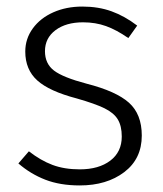

<svg xmlns="http://www.w3.org/2000/svg" viewBox="-20 -554 498 585"><path d="M398 -476 371 -438Q335 -463 303 -474.5Q271 -486 233 -486Q181 -486 149 -462Q117 -438 117 -398Q117 -360 144.5 -339Q172 -318 244 -299Q334 -276 373 -241Q412 -206 412 -141Q412 -70 358.5 -29.5Q305 11 223 11Q163 11 118 -6.5Q73 -24 36 -56L68 -93Q104 -65 140 -51.5Q176 -38 223 -38Q281 -38 316 -64.5Q351 -91 351 -138Q351 -170 339 -190Q327 -210 298.5 -224Q270 -238 214 -254Q130 -276 93.5 -309Q57 -342 57 -397Q57 -436 80 -467.5Q103 -499 142.5 -516.5Q182 -534 231 -534Q280 -534 320 -519.5Q360 -505 398 -476Z"/></svg>

Font: Fira Sans Light
Style: Regular
Weight: 300
Designer: bBox Type GmbH & Carrois Corporate GbR & Edenspiekermann AG
Foundry: bBox Type GmbH & Carrois Corporate GbR & Edenspiekermann AG
Version: Version 4.301